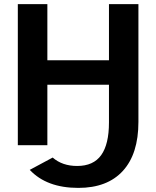

<svg xmlns="http://www.w3.org/2000/svg" viewBox="-20 -708 762 936"><path d="M511.2 -110.8V-294.9H210.9V0H66.9V-688H210.9V-414.1H511.2V-688H654.8V-113.8Q654.8 42 579.1 125Q503.4 208 361.8 208Q207.5 208 125 120.1L236.8 60.1Q283.7 101.1 356 101.1Q435.5 101.1 473.4 48.1Q511.2 -4.9 511.2 -110.8Z"/></svg>

Font: Libra Sans Modern
Style: Bold
Weight: 700
Foundry: Stefan Peev, Context Ltd
Version: Version 1.000